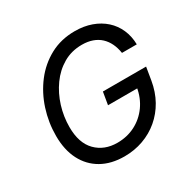

<svg xmlns="http://www.w3.org/2000/svg" viewBox="-164 -901 1074 1075"><g transform="rotate(-30 373.0 -363.5)"><path d="M343.8 9.8Q258.3 9.8 196.5 -25.4Q134.8 -60.5 101.3 -125.7Q67.9 -190.9 67.9 -281.2Q67.9 -367.7 94.2 -449.2Q120.6 -530.8 170.4 -595.7Q220.2 -660.6 291.3 -699Q362.3 -737.3 451.2 -737.3Q509.8 -737.3 558.1 -720Q606.4 -702.6 641.4 -671.1Q676.3 -639.6 695.6 -595.9Q714.8 -552.2 715.8 -499.5H620.1Q614.7 -534.7 601.3 -562.5Q587.9 -590.3 566.4 -610.4Q544.9 -630.4 515.1 -640.9Q485.4 -651.4 447.8 -651.4Q380.4 -651.4 326.9 -620.1Q273.4 -588.9 235.6 -536.1Q197.8 -483.4 177.7 -418.5Q157.7 -353.5 157.7 -286.1Q157.7 -183.1 210.4 -129.6Q263.2 -76.2 347.2 -76.2Q410.2 -76.2 462.6 -103Q515.1 -129.9 550.3 -178.7Q585.4 -227.5 596.2 -293L622.1 -284.7H405.8L419.4 -365.7H698.7L685.1 -283.2Q673.8 -215.8 643.6 -161.9Q613.3 -107.9 567.9 -69.6Q522.5 -31.2 465.3 -10.7Q408.2 9.8 343.8 9.8Z"/></g></svg>

Font: Inter
Style: Italic
Weight: 400
Italic angle: -9.3988°
Designer: Rasmus Andersson
Foundry: rsms
Version: Version 4.001;git-66647c0bb